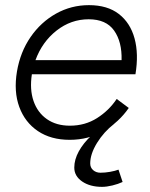

<svg xmlns="http://www.w3.org/2000/svg" viewBox="-20 -532 583 747"><path d="M251 12Q178 12 127.5 -22Q77 -56 55 -116Q33 -176 46 -254Q59 -330 99 -388Q139 -446 198 -479Q257 -512 326 -512Q398 -512 442.5 -477.5Q487 -443 503.5 -382.5Q520 -322 507 -243H104Q95 -184 110.5 -139Q126 -94 162.5 -68.5Q199 -43 252 -43Q311 -43 357.5 -72.5Q404 -102 434 -147L481 -112Q443 -57 384 -22.5Q325 12 251 12ZM118 -298H453Q455 -369 424 -413Q393 -457 325 -457Q256 -457 200 -413Q144 -369 118 -298ZM377 195Q330 195 299.5 174Q269 153 269 120Q269 89 286.5 57Q304 25 335 -4Q366 -33 406 -52L424 -50Q384 -19 357.5 24Q331 67 331 104Q331 120 342.5 130Q354 140 371 140Q389 140 408.5 136.5Q428 133 441 128L457 176Q440 184 417.5 189.5Q395 195 377 195Z"/></svg>

Font: Figtree Light
Style: Italic
Weight: 300
Italic angle: -9.5°
Foundry: Erik Kennedy
Version: Version 2.001; ttfautohint (v1.8.4.7-5d5b);gftools[0.9.27]